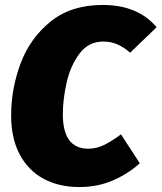

<svg xmlns="http://www.w3.org/2000/svg" viewBox="-20 -736 653 776"><path d="M613 -626 506 -523Q481 -545 455 -556.5Q429 -568 397 -568Q338 -568 301.5 -519.5Q265 -471 249.5 -403Q234 -335 234 -274Q234 -135 337 -135Q370 -135 400.5 -150Q431 -165 469 -193L545 -76Q497 -33 435.5 -6.5Q374 20 301 20Q218 20 156 -13.5Q94 -47 59.5 -112Q25 -177 25 -270Q25 -377 63 -479Q101 -581 184 -648.5Q267 -716 395 -716Q537 -716 613 -626Z"/></svg>

Font: FiraGO Heavy
Style: Italic
Weight: 900
Italic angle: -8°
Designer: bBox Type GmbH
Foundry: bBox Type GmbH
Version: Version 1.001